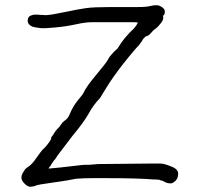

<svg xmlns="http://www.w3.org/2000/svg" viewBox="-20 -715 754 735"><path d="M605 -651Q605 -650 605 -647Q605 -637 594 -624Q583 -610 575 -605Q565 -598 561 -592Q552 -581 545 -578Q537 -576 535 -573Q533 -571 530 -568Q526 -564 523 -557Q519 -551 511 -541Q502 -532 493 -521Q484 -510 474.5 -499Q465 -488 448 -466Q411 -418 388 -380.5Q365 -343 363 -340Q335 -310 320 -281Q301 -247 256 -193L202 -122Q193 -109 192 -107Q190 -104 187 -101Q183 -97 183 -95Q182 -93 179 -90Q176 -86 174 -81Q171 -77 168 -74L166 -70H170Q207 -73 256 -79Q304 -85 308 -84Q314 -83 356 -87L565 -89H593Q608 -89 635 -78Q662 -68 662 -50Q662 -32 651 -22Q640 -12 632 -13Q622 -13 613.5 -17Q605 -21 604 -22Q602 -23 599 -24Q597 -23 590 -27H589Q580 -27 578 -28H568Q505 -33 392 -33Q279 -34 262 -29Q245 -25 188 -17Q124 -8 118 -5Q111 -1 96 0Q86 0 74 -12Q62 -24 62 -35Q62 -45 69 -56Q76 -68 78.5 -69.5Q81 -71 83 -73Q101 -83 119 -110Q138 -137 142.5 -141.5Q147 -146 151.5 -150Q156 -154 167 -169Q178 -184 176 -188V-189Q178 -191 178 -192Q179 -193 180 -194Q182 -196 187 -205Q192 -213 199 -221Q208 -229 214 -239Q220 -248 226 -252Q240 -261 246 -276Q260 -310 279 -332Q298 -355 300 -360Q308 -380 347 -427Q388 -476 393 -486.5Q398 -497 405 -504Q411 -511 415.5 -516Q420 -521 424 -524Q428 -527 431 -531L444 -551Q454 -566 477 -591Q500 -611 507 -627L508 -629H505Q500 -630 494 -630H333Q307 -630 271 -622Q236 -614 192.5 -610Q149 -606 139 -607Q112 -610 104 -613Q86 -621 86 -635.5Q86 -650 97 -655Q109 -660 119 -659L157 -657Q177 -658 229 -669Q281 -680 310 -684Q339 -688 402 -688H504Q542 -688 555 -692Q567 -695 579 -695Q590 -695 601 -687Q611 -680 611 -671Q611 -661 607 -657V-656L603 -655Z"/></svg>

Font: ToneOZ-Pinyin-Tsuipita-TC
Style: Regular
Weight: 400
Designer: ÂÆ£ÂøóÂáåJeffrey Xuan(jeffreyx@gmail.com, ToneOZ.com) ÈòøÂù§(cjkFonts)
Foundry: ToneOZ
Version: Version 0.24071